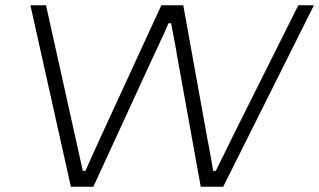

<svg xmlns="http://www.w3.org/2000/svg" viewBox="-20 -706 1207 726"><path d="M248 0 95 -686H154L266 -182Q269 -168 274 -145.5Q279 -123 284 -100.5Q289 -78 293 -60H303Q310 -76 319.5 -97Q329 -118 339.5 -141Q350 -164 358 -182L590 -686H673L764 -182Q767 -168 771 -146Q775 -124 779 -101Q783 -78 786 -60H796Q805 -78 816 -100.5Q827 -123 838 -145Q849 -167 856 -182L1108 -686H1167L824 0H739L648 -504Q647 -514 643 -533.5Q639 -553 635 -576Q631 -599 627 -618H617Q610 -601 600 -579Q590 -557 580.5 -537Q571 -517 565 -504L333 0Z"/></svg>

Font: Archivo Expanded Thin
Style: Italic
Weight: 250
Width: 7
Italic angle: -10°
Designer: Hector Gatti
Foundry: Omnibus-Type
Version: Version 2.001